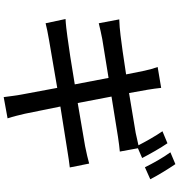

<svg xmlns="http://www.w3.org/2000/svg" viewBox="15 -915 970 1040"><g transform="rotate(90 500.0 -395.0)"><path d="M869 -860 805 -833C833 -795 865 -738 886 -695L951 -724C933 -760 895 -822 869 -860ZM83 -265 106 -157C128 -163 159 -169 199 -176L456 -220L492 -27C498 3 501 35 506 70L621 49C611 19 603 -16 596 -45L557 -237L790 -274C828 -280 864 -286 887 -288L866 -393C843 -386 810 -379 772 -371L538 -331L503 -514L721 -549C749 -553 783 -558 801 -559L783 -657L836 -680C816 -719 781 -781 756 -817L691 -790C716 -754 747 -699 767 -660L700 -645L484 -609L466 -710C462 -733 458 -764 456 -783L343 -764C351 -742 357 -719 363 -693L383 -593C292 -579 209 -567 172 -563C141 -559 113 -557 85 -556L106 -445C138 -453 162 -458 192 -464L402 -498L437 -315C329 -297 227 -281 178 -275C150 -271 108 -266 83 -265Z"/></g></svg>

Font: Noto Sans CJK HK Medium
Style: Regular
Weight: 500
Designer: Ryoko NISHIZUKA 西塚涼子 (kana, bopomofo & ideographs); Paul D. Hunt (Latin, Greek & Cyrillic); Sandoll Communications 산돌커뮤니
Foundry: Adobe
Version: Version 2.004;hotconv 1.0.118;makeotfexe 2.5.65603